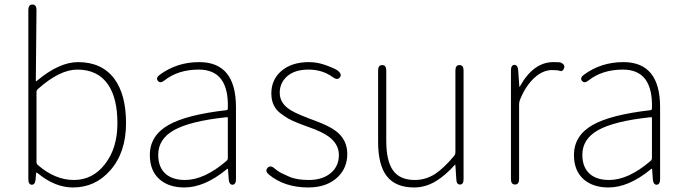

<svg xmlns="http://www.w3.org/2000/svg" viewBox="-20 -814 3022 847"><path d="M302 13Q224 13 150 -47Q143 -53 141.5 -53Q140 -53 139 -48L137 -22Q135 1 120 1Q105 0 105 -24V-770Q105 -794 123 -794Q141 -794 141 -770L138 -459Q138 -454 142 -457Q241 -540 324 -540Q429 -540 484 -467Q536 -397 536 -271Q536 -141 466 -62Q400 13 302 13ZM458 -439Q413 -507 321 -507Q243 -507 147 -421Q141 -416 141 -408V-99Q141 -91 147 -86Q223 -20 306 -20Q389 -20 443.5 -90.5Q498 -161 498 -270Q498 -379 458 -439Z M793 13Q727 13 686 -21Q641 -59 641 -130Q641 -216 724 -263Q804 -308 979 -328Q985 -329 985 -335Q991 -507 857 -507Q766 -507 705 -459Q687 -444 676 -458Q666 -471 686 -485Q761 -540 859 -540Q1021 -540 1021 -341V-24Q1021 0 1006 1Q991 1 989 -23L986 -65Q986 -70 984.5 -70Q983 -70 976 -64Q881 13 793 13ZM796 -20Q881 -20 979 -104Q985 -109 985 -117V-293Q985 -298 980 -297Q818 -280 746 -239Q678 -200 678 -131Q678 -74 713 -45Q744 -20 796 -20Z M1340 13Q1235 13 1166 -44Q1148 -59 1160 -73Q1172 -87 1190 -72Q1209 -55 1233 -45Q1244 -40 1255 -35Q1288 -20 1342 -20Q1405 -20 1442 -53Q1475 -83 1475 -130Q1475 -177 1432 -210Q1403 -232 1343 -253Q1340 -254 1329 -258Q1260 -283 1239 -299Q1229 -306 1219 -313Q1177 -343 1177 -402Q1177 -461 1219 -499Q1265 -540 1343 -540Q1382 -540 1421.5 -525Q1461 -510 1472 -501Q1490 -485 1479 -472Q1468 -459 1449 -473Q1403 -507 1341 -507Q1279 -507 1245 -476Q1214 -447 1214 -405Q1214 -363 1252 -335Q1276 -317 1337 -294L1344 -291Q1355 -287 1366 -283Q1434 -258 1463 -235Q1512 -197 1512 -134.5Q1512 -72 1468 -31Q1420 13 1340 13Z M1807 13Q1726 13 1687 -36Q1648 -85 1648 -188V-503Q1648 -527 1666 -527Q1684 -527 1684 -503V-192Q1684 -104 1714 -62Q1744 -20 1810 -20Q1858 -20 1900 -47Q1939 -73 1983 -126Q1989 -133 1989 -142V-503Q1989 -527 2007 -527Q2025 -527 2025 -503V-24Q2025 0 2010 0Q1994 1 1993 -23L1989 -85Q1989 -90 1986 -86Q1944 -40 1905 -16Q1858 13 1807 13Z M2252 0Q2234 0 2234 -24V-503Q2234 -527 2249 -528Q2264 -528 2266 -504L2271 -433Q2271 -428 2273 -432Q2333 -540 2421 -540Q2450 -540 2454 -538Q2475 -528 2468 -512Q2461 -497 2451 -501Q2441 -505 2416 -505Q2377 -505 2341 -474Q2299 -437 2274 -374Q2270 -364 2270 -354V-24Q2270 0 2252 0Z M2664 13Q2598 13 2557 -21Q2512 -59 2512 -130Q2512 -216 2595 -263Q2675 -308 2850 -328Q2856 -329 2856 -335Q2862 -507 2728 -507Q2637 -507 2576 -459Q2558 -444 2547 -458Q2537 -471 2557 -485Q2632 -540 2730 -540Q2892 -540 2892 -341V-24Q2892 0 2877 1Q2862 1 2860 -23L2857 -65Q2857 -70 2855.5 -70Q2854 -70 2847 -64Q2752 13 2664 13ZM2667 -20Q2752 -20 2850 -104Q2856 -109 2856 -117V-293Q2856 -298 2851 -297Q2689 -280 2617 -239Q2549 -200 2549 -131Q2549 -74 2584 -45Q2615 -20 2667 -20Z"/></svg>

Font: Resource Han Rounded KR ExtraLight
Style: Regular
Weight: 250
Designer: Cyano Hao (round all glyphs); Ryoko NISHIZUKA 西塚涼子 (kana, bopomofo & ideographs); Paul D. Hunt (Latin, Greek & Cyrillic)
Foundry: Cyano Hao
Version: 0.990